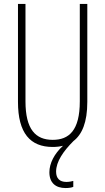

<svg xmlns="http://www.w3.org/2000/svg" viewBox="-20 -734 533 972"><path d="M264 135C264 84 301 31 352 -20C395 -53 422 -114 422 -218V-714H384V-221C384 -73 329 -26 247 -26C160 -26 109 -79 109 -221V-714H71V-218C71 -60 133 10 247 10C265 10 283 8 299 4C255 44 230 93 230 138C230 192 262 218 312 218C327 218 342 216 351 212V182C344 184 330 187 316 187C282 187 264 169 264 135Z"/></svg>

Font: Noto Sans Telugu ExtraCondensed ExtraLight
Style: Regular
Weight: 200
Width: 2
Designer: Jelle Bosma - Monotype Design Team
Foundry: Monotype Imaging Inc.
Version: Version 2.005